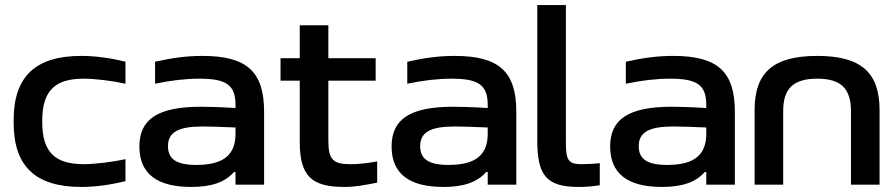

<svg xmlns="http://www.w3.org/2000/svg" viewBox="-20 -730 3536 759"><path d="M34 -256V-244C34 -72 121 9 301 9C356 9 416 1 476 -14V-101C428 -90 356 -81 311 -81C197 -81 147 -129 147 -247V-253C147 -371 197 -419 311 -419C356 -419 428 -410 476 -399V-486C416 -501 356 -509 301 -509C121 -509 34 -428 34 -256Z M780 -509C717 -509 660 -501 593 -486V-399C654 -412 714 -419 768 -419C875 -419 911 -394 911 -315V-303C847 -307 801 -308 775 -308C604 -308 531 -259 531 -151C531 -43 601 9 736 9C815 9 869 -9 905 -50H911V0H1024V-288C1024 -446 957 -509 780 -509ZM644 -152C644 -207 684 -230 781 -230C812 -230 864 -228 911 -226V-201C911 -119 865 -78 756 -78C678 -78 644 -101 644 -152Z M1364 -81C1296 -81 1278 -100 1278 -174V-411H1465V-500H1278V-630H1165V-500H1089V-411H1165V-169C1165 -33 1212 9 1342 9C1386 9 1419 2 1471 -8V-92C1428 -84 1397 -81 1364 -81Z M1777 -509C1714 -509 1657 -501 1590 -486V-399C1651 -412 1711 -419 1765 -419C1872 -419 1908 -394 1908 -315V-303C1844 -307 1798 -308 1772 -308C1601 -308 1528 -259 1528 -151C1528 -43 1598 9 1733 9C1812 9 1866 -9 1902 -50H1908V0H2021V-288C2021 -446 1954 -509 1777 -509ZM1641 -152C1641 -207 1681 -230 1778 -230C1809 -230 1861 -228 1908 -226V-201C1908 -119 1862 -78 1753 -78C1675 -78 1641 -101 1641 -152Z M2277 -81C2226 -81 2217 -99 2217 -167V-710H2104V-174C2104 -38 2139 9 2267 9C2296 9 2323 7 2351 2V-85C2325 -82 2293 -81 2277 -81Z M2641 -509C2578 -509 2521 -501 2454 -486V-399C2515 -412 2575 -419 2629 -419C2736 -419 2772 -394 2772 -315V-303C2708 -307 2662 -308 2636 -308C2465 -308 2392 -259 2392 -151C2392 -43 2462 9 2597 9C2676 9 2730 -9 2766 -50H2772V0H2885V-288C2885 -446 2818 -509 2641 -509ZM2505 -152C2505 -207 2545 -230 2642 -230C2673 -230 2725 -228 2772 -226V-201C2772 -119 2726 -78 2617 -78C2539 -78 2505 -101 2505 -152Z M2963 -295V0H3076V-291C3076 -380 3116 -419 3211 -419C3304 -419 3344 -380 3344 -291V0H3457V-295C3457 -444 3383 -509 3211 -509C3037 -509 2963 -444 2963 -295Z"/></svg>

Font: LT Wave Medium
Style: Regular
Weight: 500
Designer: Daniel Lyons
Version: Version 2.5 (Glyphs App)